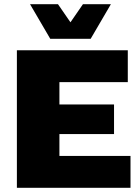

<svg xmlns="http://www.w3.org/2000/svg" viewBox="-20 -901 668 921"><path d="M606 -153V0H160H61V-660H265H593V-507H265V-400H527V-258H265V-153ZM415 -715H221L124 -881H258L318 -794L378 -881H512Z"/></svg>

Font: Work Sans ExtraBold
Style: Regular
Weight: 800
Designer: Wei Huang
Foundry: Wei Huang
Version: Version 1.500